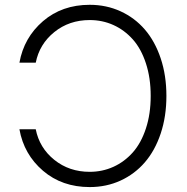

<svg xmlns="http://www.w3.org/2000/svg" viewBox="-20 -757 766 787"><path d="M59.6 -227.1H126.5Q141.6 -150.9 202.6 -101.8Q263.7 -52.7 347.7 -52.7Q399.4 -52.7 444.8 -73.2Q490.2 -93.8 524.4 -132.3Q558.6 -170.9 578.1 -230.5Q597.7 -290 597.7 -363.8Q597.7 -437.5 578.1 -497.3Q558.6 -557.1 524.4 -595.5Q490.2 -633.8 445.1 -654.3Q399.9 -674.8 347.7 -674.8Q263.7 -674.8 202.6 -625.5Q141.6 -576.2 126.5 -500H59.6Q78.1 -603 156.2 -670.2Q234.4 -737.3 347.7 -737.3Q416 -737.3 474.1 -710.7Q532.2 -684.1 573.7 -636Q615.2 -587.9 638.7 -517.8Q662.1 -447.8 662.1 -363.8Q662.1 -279.8 638.7 -209.7Q615.2 -139.6 573.7 -91.6Q532.2 -43.5 474.1 -16.8Q416 9.8 347.7 9.8Q234.4 9.8 156.2 -57.1Q78.1 -124 59.6 -227.1Z"/></svg>

Font: Interop Light
Style: Regular
Weight: 300
Designer: Rasmus Andersson, Google, Jang Haemin
Foundry: jhaemin
Version: Version 1.007